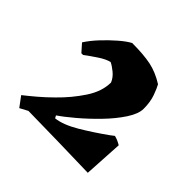

<svg xmlns="http://www.w3.org/2000/svg" viewBox="-117 -829 636 636"><g transform="rotate(45 201.0 -511.5)"><path d="M50 -303 24 -338Q42 -352 65 -371.5Q88 -391 110 -413Q148 -450 176.5 -493Q205 -536 205 -578Q198 -595 182.5 -607.5Q167 -620 156 -625Q139 -621 117 -606.5Q95 -592 75 -577H67L43 -604Q57 -626 78.5 -649Q100 -672 122.5 -691.5Q145 -711 162 -720Q215 -720 249.5 -713Q284 -706 319 -684Q325 -674 334 -649.5Q343 -625 343 -593Q343 -569 322 -537Q301 -505 269.5 -472.5Q238 -440 206 -413Q174 -386 153 -372L158 -363Q192 -367 236 -393Q280 -419 326 -452L339 -462Q353 -459 370 -449L362 -312Q291 -314 220 -315.5Q149 -317 78 -318Z"/></g></svg>

Font: Labrada Black
Style: Regular
Weight: 900
Designer: Mercedes Jáuregui
Foundry: Omnibus-Type Team
Version: Version 1.000; ttfautohint (v1.8.4.7-5d5b)